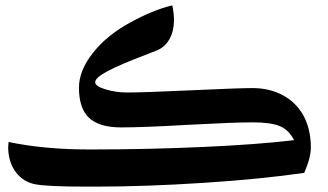

<svg xmlns="http://www.w3.org/2000/svg" viewBox="-20 -692 1234 722"><path d="M336.9 9.8H307.1Q158.7 9.8 112.8 1Q66.9 -7.8 39.3 -44.9Q11.7 -82 10.7 -136.7L12.2 -158.2Q144.5 -129.9 318.8 -129.9Q530.8 -129.9 740 -139.2Q949.2 -148.4 1085.9 -165Q1065.4 -204.6 1031 -218.3Q996.6 -231.9 930.2 -231.9Q858.4 -231.9 688.5 -222.7Q518.6 -212.9 436 -212.9Q353 -212.9 314.9 -248.8Q276.9 -284.7 276.9 -361.8Q276.9 -426.3 328.9 -492.4Q380.9 -558.6 467.8 -606.4Q554.7 -654.3 627.9 -671.9Q634.3 -642.1 634.3 -615.2Q633.8 -573.7 616.7 -543.9Q599.6 -514.2 568.8 -502L532.7 -487.8Q429.7 -448.7 383.8 -424.1Q337.9 -399.4 337.9 -382.8Q337.9 -367.7 376.7 -356Q415.5 -344.2 457 -344.2Q522.5 -344.2 689.9 -352.1Q878.4 -360.8 929.7 -360.8Q994.1 -360.8 1044.7 -333.3Q1095.2 -305.7 1122.1 -255.4Q1148.9 -205.1 1148.9 -137.2Q1148.9 -98.6 1124 -42Q963.9 -18.6 745.4 -4.4Q526.9 9.8 336.9 9.8Z"/></svg>

Font: Sahl Naskh
Style: Bold
Weight: 700
Designer: Pascal Zoghbi
Version: Version 1.001